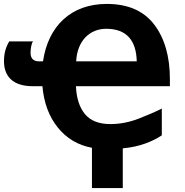

<svg xmlns="http://www.w3.org/2000/svg" viewBox="-27 -745 940 973"><path d="M514.2 -725.1C333.5 -725.1 217.3 -613.8 190.9 -434.1H170.9C137.7 -434.1 127.9 -454.1 127.9 -477.1C127.9 -487.8 128.9 -499.5 131.3 -511.7C133.8 -523.9 136.7 -531.7 141.1 -535.2H20C2 -506.3 -6.8 -473.1 -6.8 -435.1C-6.8 -356.4 40 -308.1 139.2 -308.1H188C195.3 -224.1 221.2 -154.3 265.6 -99.1C310.1 -43.9 367.7 -9.3 439 3.9V208H595.2V6.8C681.6 -1 746.1 -28.3 793 -59.1V-194.8C761.2 -178.7 721.7 -161.6 675.3 -143.6C628.4 -125.5 580.6 -116.2 532.2 -116.2C474.1 -116.2 431.2 -133.3 403.3 -167C375.5 -200.7 360.4 -248 357.9 -308.1H834V-342.8C834 -458.5 807.6 -550.8 754.4 -620.6C701.2 -690.4 621.1 -725.1 514.2 -725.1ZM511.2 -599.1C616.2 -599.1 663.6 -538.1 666 -434.1H358.9C364.7 -540 428.7 -599.1 511.2 -599.1Z"/></svg>

Font: Avrile Sans
Style: Bold
Weight: 700
Designer: Monotype Design Team, Google (font), Stefan Peev (BGR Cyrillic), Cristiano Sobral (main changes)
Foundry: The Avrile Sans Project Authors
Version: Version 3.110